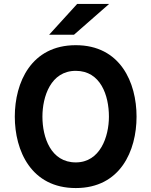

<svg xmlns="http://www.w3.org/2000/svg" viewBox="-20 -941 767 973"><path d="M229 -765H355L533 -921H371ZM364 12C590 12 672 -177 672 -350C672 -523 590 -712 364 -712C138 -712 55 -523 55 -350C55 -177 138 12 364 12ZM364 -118C238 -118 195 -244 195 -350C195 -451 237 -582 364 -582C490 -582 532 -457 532 -350C532 -249 488 -118 364 -118Z"/></svg>

Font: Overpass ExtraBold
Style: Regular
Weight: 800
Designer: Delve Withrington, Thomas Jockin
Foundry: Delve Fonts
Version: Version 3.000;DELV;Overpass